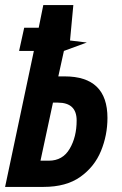

<svg xmlns="http://www.w3.org/2000/svg" viewBox="-21 -734 479 754"><path d="M150 0Q239 0 294.5 -39.5Q350 -79 375.5 -141Q401 -203 401 -271Q401 -434 233 -434H208L230 -534L320 -567L254 -575L267 -714H149L131 -625H74L54 -534H112L-1 0ZM358 -562 320 -567ZM187 -331H206Q280 -331 280 -261Q280 -196 252.5 -149.5Q225 -103 171 -103H138Z"/></svg>

Font: Noto Sans Display Condensed
Style: Bold Italic
Weight: 700
Width: 3
Designer: Monotype Design team
Foundry: Monotype Imaging Inc.
Version: 1.000